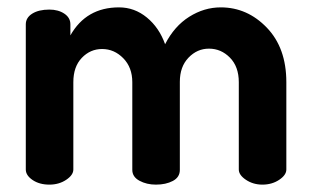

<svg xmlns="http://www.w3.org/2000/svg" viewBox="-20 -501 843 521"><path d="M50 -41V-435Q50 -453 67.5 -464Q85 -475 114 -475Q138 -475 154.5 -464Q171 -453 171 -435V-405Q214 -481 303 -481Q345 -481 378.5 -453.5Q412 -426 428 -381Q453 -430 493.5 -455.5Q534 -481 579 -481Q651 -481 704 -426Q757 -371 757 -278V-41Q757 -26 737.5 -13Q718 0 692 0Q667 0 647.5 -13Q628 -26 628 -41V-278Q628 -320 604 -344.5Q580 -369 547 -369Q515 -369 491.5 -344.5Q468 -320 468 -279V-40Q468 -20 449 -10Q430 0 403 0Q378 0 358.5 -10.5Q339 -21 339 -40V-278Q339 -318 314.5 -343Q290 -368 257 -368Q225 -368 202 -344Q179 -320 179 -278V-41Q179 -26 159.5 -13Q140 0 114 0Q87 0 68.5 -12.5Q50 -25 50 -41Z"/></svg>

Font: Terminal Dosis
Style: Bold
Weight: 700
Designer: EdgarTolentino, PabloImpallari, IginoMarini
Foundry: EdgarTolentino, PabloImpallari, IginoMarini
Version: Version 1.006